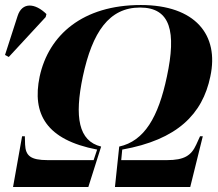

<svg xmlns="http://www.w3.org/2000/svg" viewBox="-77 -745 867 765"><path d="M-25 0H275L326 -161C236 -183 219 -278 253 -440C291 -618 358 -715 481 -715C603 -715 626 -618 588 -440C554 -278 498 -183 398 -161L381 0H681L731 -202H720L705 -169C685 -125 657 -107 588 -107H406L410 -149C629 -188 730 -290 761 -440C797 -606 701 -725 484 -725C253 -725 117 -606 81 -440C50 -291 107 -188 310 -149L296 -107H113C44 -107 25 -125 23 -169L22 -202H11ZM-42 -518 105 -677 108 -689C63 -733 11 -738 -7 -681L-57 -526Z"/></svg>

Font: Noto Serif Display
Style: Bold Italic
Weight: 700
Italic angle: -12°
Designer: Monotype Design Team
Foundry: Monotype Imaging Inc.
Version: Version 2.009